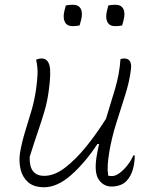

<svg xmlns="http://www.w3.org/2000/svg" viewBox="-20 -777 640 808"><path d="M132 -526Q144 -531 155 -531Q180 -531 188 -502.5Q196 -474 185 -394Q179 -349 167 -308.5Q155 -268 139.5 -223Q124 -178 105 -117Q102 -37 166 -37Q209 -37 254 -71.5Q299 -106 343 -160.5Q387 -215 426 -277Q446 -341 464.5 -404Q483 -467 487 -528Q495 -531 502 -531Q537 -531 531 -485Q525 -434 506.5 -376Q488 -318 469 -257.5Q450 -197 440 -138Q435 -107 433.5 -84.5Q432 -62 435 -38Q443 -36 451 -36Q466 -36 483.5 -49Q501 -62 517 -82.5Q533 -103 541 -123H547Q547 -94 540 -67Q531 -34 511 -14Q500 -3 483.5 2.5Q467 8 450 8Q416 8 396 -20.5Q376 -49 386 -115Q390 -141 397 -171H390Q338 -92 279.5 -40.5Q221 11 166 11Q122 11 98 -10.5Q74 -32 66.5 -65Q59 -98 64 -133Q72 -178 85 -221Q98 -264 111.5 -308.5Q125 -353 132 -403Q137 -438 138 -466Q139 -494 132 -526ZM257 -754Q269 -757 287 -757Q311 -757 320 -739.5Q329 -722 321 -692L315 -670Q303 -667 285 -667Q262 -667 253 -684.5Q244 -702 251 -731ZM436 -754Q448 -757 466 -757Q490 -757 499 -739.5Q508 -722 500 -692L494 -670Q482 -667 464 -667Q441 -667 432 -684.5Q423 -702 430 -731Z"/></svg>

Font: Recursive Mn Csl St Lt
Style: Italic
Weight: 300
Italic angle: -15°
Monospace: yes
Version: Version 1.079;hotconv 1.0.112;makeotfexe 2.5.65598; ttfautoh